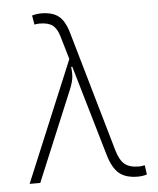

<svg xmlns="http://www.w3.org/2000/svg" viewBox="-53 -788 693 844"><g transform="rotate(-5 293.0 -366.0)"><path d="M521.5 9.8Q468.3 9.8 439 -14.6Q409.7 -39.1 392.6 -98.1L275.9 -497.1L271 -495.6Q274.9 -464.8 271.2 -443.6Q267.6 -422.4 256.3 -396L91.3 0H44.4L266.1 -531.7L235.8 -634.8Q225.6 -669.4 206.3 -683.8Q187 -698.2 149.9 -698.2Q138.2 -698.2 126.5 -695.8L119.6 -736.3Q139.6 -742.2 159.7 -742.2Q210.4 -742.2 237.5 -720.2Q264.6 -698.2 279.8 -644.5L433.1 -112.3Q445.8 -69.3 467.5 -51.8Q489.3 -34.2 531.2 -34.2Q540.5 -34.2 555.7 -37.6L561.5 3.9Q541.5 9.8 521.5 9.8Z"/></g></svg>

Font: Cascadia Mono NF ExtraLight
Style: Regular
Weight: 200
Monospace: yes
Designer: Aaron Bell
Foundry: Saja Typeworks
Version: Version 2404.023; ttfautohint (v1.8.4)